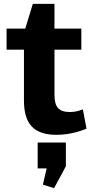

<svg xmlns="http://www.w3.org/2000/svg" viewBox="-20 -688 474 994"><path d="M272 10Q185 10 144.5 -33Q104 -76 104 -167V-518L150 -668H262V-197Q262 -149 280.5 -128.5Q299 -108 342 -108Q358 -108 375.5 -111.5Q393 -115 409 -122L428 -22Q407 -13 381 -5.5Q355 2 327 6Q299 10 272 10ZM14 -540H401V-431H14ZM321 50V173L260 286L202 268L240 104L300 183L175 184V50Z"/></svg>

Font: Pathway Extreme 28pt
Style: Bold
Weight: 700
Designer: Eduardo Rodriguez Tunni
Foundry: Eduardo Rodriguez Tunni
Version: Version 1.001;gftools[0.9.26]